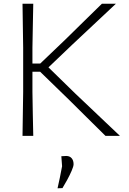

<svg xmlns="http://www.w3.org/2000/svg" viewBox="-20 -733 696 1036"><path d="M101.5 0Q102.5 -60 103.2 -115.8Q104 -171.5 105 -237V-475Q104 -541 103.2 -596.8Q102.5 -652.5 101.5 -713H159.5Q158.5 -652.5 157.2 -596.8Q156 -541 155 -475V-390H197L332.5 -519.5Q379 -565 424.5 -609.8Q470 -654.5 530 -713H605.5Q545 -656 487.2 -602Q429.5 -548 372.5 -494.5L241.5 -369.5L388 -226.5Q426 -190.5 469 -149.8Q512 -109 553.2 -69.8Q594.5 -30.5 627 0H549Q494 -54 446.8 -101Q399.5 -148 354.5 -192.5L196.5 -346H155V-237Q156 -171.5 157 -116Q158 -60.5 159.5 0ZM290.5 283Q297 254.5 302.8 226.5Q308.5 198.5 315 164Q314 151 313 137.2Q312 123.5 311 110L339 108.5Q358 109.5 367.5 121.8Q377 134 377 153Q377 164.5 366.5 188.8Q356 213 341.8 239Q327.5 265 317 282Z"/></svg>

Font: Commissioner Loud ExtraLight
Style: Regular
Weight: 200
Designer: Kostas Bartsokas
Foundry: Kostas Bartsokas
Version: Version 1.000; ttfautohint (v1.8.3)